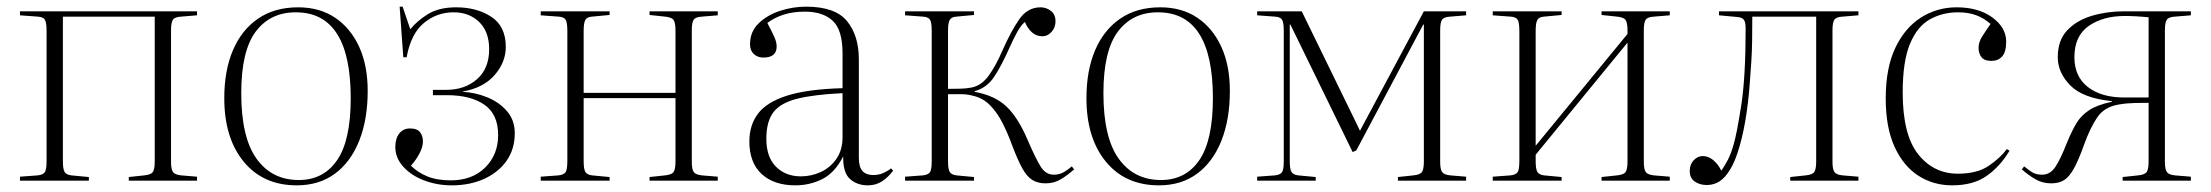

<svg xmlns="http://www.w3.org/2000/svg" viewBox="-20 -543 6644 577"><path d="M40 0V-12L94 -16Q110 -18 115 -26Q120 -34 120 -60V-449Q120 -475 115 -483.5Q110 -492 94 -493L40 -497V-509H572V-497L524 -493Q505 -492 499.5 -483.5Q494 -475 494 -452V-57Q494 -35 499.5 -26.5Q505 -18 524 -16L572 -12V0H367V-11L414 -16Q434 -18 439.5 -26.5Q445 -35 445 -58V-493H169V-59Q169 -35 174 -26.5Q179 -18 194 -16L247 -11V0Z M872 14Q771 14 712.5 -57Q654 -128 654 -248Q654 -331 680 -392Q706 -453 755.5 -487Q805 -521 876 -521Q941 -521 987.5 -489.5Q1034 -458 1059.5 -402Q1085 -346 1085 -270Q1085 -184 1059.5 -120Q1034 -56 986.5 -21Q939 14 872 14ZM878 -2Q952 -2 993 -61.5Q1034 -121 1034 -248Q1034 -506 869 -506Q792 -506 748.5 -448Q705 -390 705 -263Q705 -130 751 -66Q797 -2 878 -2Z M1338 14Q1293 14 1254 -1Q1215 -16 1191.5 -42.5Q1168 -69 1168 -101Q1168 -127 1180 -142Q1192 -157 1212 -157Q1234 -157 1242.5 -145.5Q1251 -134 1251 -118Q1251 -102 1241 -82.5Q1231 -63 1215 -45Q1235 -25 1264 -13Q1293 -1 1335 -1Q1399 -1 1438 -39.5Q1477 -78 1477 -137Q1477 -200 1435.5 -228.5Q1394 -257 1323 -257H1281V-273H1321Q1377 -273 1413.5 -305Q1450 -337 1450 -395Q1450 -448 1420 -477Q1390 -506 1343 -506Q1293 -506 1254 -474Q1215 -442 1202 -371H1192L1181 -523H1190L1213 -455Q1233 -480 1266 -500.5Q1299 -521 1351 -521Q1413 -521 1456.5 -492.5Q1500 -464 1500 -402Q1500 -356 1466.5 -317.5Q1433 -279 1371 -268V-267Q1409 -265 1444.5 -250.5Q1480 -236 1503.5 -209Q1527 -182 1527 -143Q1527 -95 1502.5 -60Q1478 -25 1435 -5.5Q1392 14 1338 14Z M1605 0V-12L1659 -16Q1675 -18 1680 -26Q1685 -34 1685 -60V-449Q1685 -475 1680 -483.5Q1675 -492 1659 -493L1605 -497V-509H1812V-498L1759 -493Q1744 -492 1739 -483Q1734 -474 1734 -450V-264H2010V-451Q2010 -474 2004.5 -482.5Q1999 -491 1979 -493L1932 -498V-509H2137V-497L2089 -493Q2070 -492 2064.5 -483.5Q2059 -475 2059 -452V-57Q2059 -35 2064.5 -26.5Q2070 -18 2089 -16L2137 -12V0H1932V-11L1979 -16Q1999 -18 2004.5 -26.5Q2010 -35 2010 -58V-248H1734V-59Q1734 -35 1739 -26.5Q1744 -18 1759 -16L1812 -11V0Z M2370 14Q2306 14 2269 -20Q2232 -54 2232 -118Q2232 -167 2258 -201.5Q2284 -236 2345 -255.5Q2406 -275 2512 -278V-383Q2512 -453 2482.5 -480.5Q2453 -508 2399 -508Q2363 -508 2335 -499Q2307 -490 2286 -474Q2303 -442 2308.5 -428.5Q2314 -415 2314 -403Q2314 -370 2274 -370Q2257 -370 2245.5 -380.5Q2234 -391 2234 -410Q2234 -448 2260 -473Q2286 -498 2324.5 -510.5Q2363 -523 2402 -523Q2490 -523 2525.5 -479.5Q2561 -436 2561 -365V-69Q2561 -41 2572 -29Q2583 -17 2604 -17Q2621 -17 2634.5 -23Q2648 -29 2658 -37L2664 -30Q2649 -10 2630.5 2Q2612 14 2588 14Q2556 14 2534.5 -5Q2513 -24 2514 -73Q2489 -24 2451.5 -5Q2414 14 2370 14ZM2387 -13Q2418 -13 2446.5 -26Q2475 -39 2493.5 -65.5Q2512 -92 2512 -131V-263Q2427 -259 2376.5 -246.5Q2326 -234 2304.5 -206Q2283 -178 2283 -126Q2283 -71 2312 -42Q2341 -13 2387 -13Z M3122 8Q3099 8 3082.5 -2Q3066 -12 3052 -37.5Q3038 -63 3021 -108Q3009 -141 2993.5 -172Q2978 -203 2956.5 -225.5Q2935 -248 2905 -255Q2886 -260 2869 -260Q2852 -260 2829 -260V-59Q2829 -35 2834 -26.5Q2839 -18 2854 -16L2907 -11V0H2700V-12L2754 -16Q2770 -18 2775 -26Q2780 -34 2780 -60V-449Q2780 -475 2775 -483.5Q2770 -492 2754 -493L2700 -497V-509H2907V-498L2854 -493Q2839 -492 2834 -483Q2829 -474 2829 -450V-276Q2852 -276 2868 -276.5Q2884 -277 2900 -280Q2930 -286 2951.5 -316Q2973 -346 2992 -390Q3018 -449 3043 -485Q3068 -521 3107 -521Q3124 -521 3138 -510.5Q3152 -500 3152 -479Q3152 -460 3140 -447Q3128 -434 3113 -434Q3094 -434 3081 -446Q3068 -458 3060 -477Q3048 -467 3036.5 -446Q3025 -425 3013 -398Q2988 -342 2966.5 -310.5Q2945 -279 2909 -269V-267Q2970 -256 3005 -222.5Q3040 -189 3068 -123Q3093 -65 3108 -41.5Q3123 -18 3147 -18Q3164 -18 3177.5 -26Q3191 -34 3201 -43L3208 -34Q3189 -17 3168.5 -4.5Q3148 8 3122 8Z M3463 14Q3362 14 3303.5 -57Q3245 -128 3245 -248Q3245 -331 3271 -392Q3297 -453 3346.5 -487Q3396 -521 3467 -521Q3532 -521 3578.5 -489.5Q3625 -458 3650.5 -402Q3676 -346 3676 -270Q3676 -184 3650.5 -120Q3625 -56 3577.5 -21Q3530 14 3463 14ZM3469 -2Q3543 -2 3584 -61.5Q3625 -121 3625 -248Q3625 -506 3460 -506Q3383 -506 3339.5 -448Q3296 -390 3296 -263Q3296 -130 3342 -66Q3388 -2 3469 -2Z M3758 0V-12L3812 -16Q3828 -18 3833 -26Q3838 -34 3838 -60V-449Q3838 -475 3833 -483.5Q3828 -492 3812 -493L3758 -497V-509H3892L4056 -173L4067 -150L4259 -509H4386V-497L4338 -493Q4319 -492 4313.5 -483.5Q4308 -475 4308 -452V-57Q4308 -35 4313.5 -26.5Q4319 -18 4338 -16L4386 -12V0H4181V-11L4228 -16Q4248 -18 4253.5 -26.5Q4259 -35 4259 -58V-469H4257L4056 -91L4045 -86L3858 -469H3856V-59Q3856 -35 3861 -26.5Q3866 -18 3881 -16L3934 -11V0Z M4466 0V-12L4520 -16Q4536 -18 4541 -26Q4546 -34 4546 -60V-449Q4546 -475 4541 -483.5Q4536 -492 4520 -493L4466 -497V-509H4673V-498L4620 -493Q4605 -492 4600 -483Q4595 -474 4595 -450V-105L4871 -441V-451Q4871 -474 4865.5 -482.5Q4860 -491 4840 -493L4793 -498V-509H4998V-497L4950 -493Q4931 -492 4925.5 -483.5Q4920 -475 4920 -452V-57Q4920 -35 4925.5 -26.5Q4931 -18 4950 -16L4998 -12V0H4793V-11L4840 -16Q4860 -18 4865.5 -26.5Q4871 -35 4871 -58V-415L4595 -78V-59Q4595 -35 4600 -26.5Q4605 -18 4620 -16L4673 -11V0Z M5109 13Q5088 13 5073 2.5Q5058 -8 5058 -29Q5058 -49 5070 -61.5Q5082 -74 5097 -74Q5114 -74 5128.5 -62Q5143 -50 5153 -30Q5164 -46 5173 -63.5Q5182 -81 5190 -109Q5199 -139 5212.5 -224.5Q5226 -310 5226 -457Q5226 -478 5220 -484.5Q5214 -491 5200 -492L5146 -497V-509H5565V-497L5517 -493Q5498 -492 5492.5 -483.5Q5487 -475 5487 -452V-57Q5487 -35 5492.5 -26.5Q5498 -18 5517 -16L5565 -12V0H5360V-11L5407 -16Q5427 -18 5432.5 -26.5Q5438 -35 5438 -58V-493H5246Q5246 -453 5245.5 -420.5Q5245 -388 5243 -357Q5241 -326 5238 -287Q5234 -233 5225 -180Q5216 -127 5201.5 -83Q5187 -39 5164.5 -13Q5142 13 5109 13Z M5847 14Q5790 14 5745 -15Q5700 -44 5673.5 -102Q5647 -160 5647 -247Q5647 -338 5675.5 -398.5Q5704 -459 5752.5 -490Q5801 -521 5860 -521Q5926 -521 5967.5 -490.5Q6009 -460 6009 -418Q6009 -387 5997 -373.5Q5985 -360 5965 -360Q5943 -360 5934.5 -371.5Q5926 -383 5926 -399Q5926 -416 5936 -432Q5946 -448 5962 -471Q5943 -488 5919.5 -497Q5896 -506 5864 -506Q5818 -506 5780 -485Q5742 -464 5720 -411.5Q5698 -359 5698 -265Q5698 -138 5744.5 -79.5Q5791 -21 5864 -21Q5922 -21 5957 -45Q5992 -69 6011 -95L6019 -90Q5991 -43 5950.5 -14.5Q5910 14 5847 14Z M6144 8Q6118 8 6096.5 -4.5Q6075 -17 6056 -34L6063 -43Q6074 -34 6086 -26Q6098 -18 6117 -18Q6141 -18 6156.5 -41Q6172 -64 6192 -115Q6206 -149 6220 -172.5Q6234 -196 6258.5 -212Q6283 -228 6326 -237L6327 -239Q6239 -248 6201.5 -286.5Q6164 -325 6164 -371Q6164 -422 6192.5 -452Q6221 -482 6266.5 -495.5Q6312 -509 6363 -509H6564V-497L6516 -493Q6497 -492 6491.5 -483.5Q6486 -475 6486 -452V-57Q6486 -35 6491.5 -26.5Q6497 -18 6516 -16L6564 -12V0H6359V-11L6406 -16Q6426 -18 6431.5 -26.5Q6437 -35 6437 -58V-234Q6421 -234 6396 -233.5Q6371 -233 6348 -229Q6304 -222 6282.5 -190Q6261 -158 6243 -108Q6227 -63 6213 -37.5Q6199 -12 6183.5 -2Q6168 8 6144 8ZM6364 -250H6437V-491Q6418 -493 6399.5 -494Q6381 -495 6366 -495Q6300 -495 6257 -465Q6214 -435 6214 -371Q6214 -313 6254.5 -281.5Q6295 -250 6364 -250Z"/></svg>

Font: Display Extralight
Style: Regular
Weight: 200
Designer: Latin by Veronika Burian and Jose Scaglione. Greek by Irene Vlachou. Cyrillic by Vera Evstafieva.
Foundry: TypeTogether
Version: Version 3.002